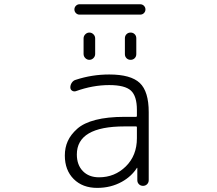

<svg xmlns="http://www.w3.org/2000/svg" viewBox="-20 -913 1040 921"><path d="M636.7 -302.7Q636.7 -306.6 632.8 -306.6H577.1Q348.6 -306.6 348.6 -171.9Q348.6 -122.1 377.4 -92.3Q406.2 -62.5 455.1 -62.5Q530.3 -62.5 583.5 -114.7Q636.7 -167 636.7 -250ZM632.8 -352.5Q636.7 -352.5 636.7 -357.4V-385.7Q636.7 -452.1 607.9 -478.5Q579.1 -504.9 503.9 -504.9Q424.8 -504.9 343.8 -475.6Q334 -472.7 325.7 -478Q317.4 -483.4 317.4 -494.1Q317.4 -505.9 324.7 -516.6Q332 -527.3 343.8 -530.3Q420.9 -555.7 503.9 -555.7Q607.4 -555.7 650.4 -515.1Q693.4 -474.6 693.4 -375V-48.8Q693.4 -37.1 685.5 -29.3Q677.7 -21.5 666 -21.5Q654.3 -21.5 646.5 -29.3Q638.7 -37.1 638.7 -48.8V-107.4Q638.7 -107.4 637.7 -107.9Q636.7 -108.4 636.7 -107.4Q610.4 -66.4 564.5 -41Q511.7 -11.7 446.3 -11.7Q376 -11.7 333.5 -54.2Q291 -96.7 291 -167Q291 -205.1 305.2 -236.3Q319.3 -267.6 350.6 -295.4Q381.8 -323.2 439 -337.9Q496.1 -352.5 577.1 -352.5ZM361.3 -842.8Q351.6 -842.8 344.2 -850.1Q336.9 -857.4 336.9 -867.7Q336.9 -877.9 344.2 -885.3Q351.6 -892.6 361.3 -892.6H652.3Q663.1 -892.6 670.4 -885.3Q677.7 -877.9 677.7 -867.7Q677.7 -857.4 670.4 -850.1Q663.1 -842.8 652.3 -842.8ZM380.9 -654.3V-728.5Q380.9 -740.2 389.2 -748.5Q397.5 -756.8 408.7 -756.8Q419.9 -756.8 428.2 -748.5Q436.5 -740.2 436.5 -728.5V-654.3Q436.5 -642.6 428.2 -634.3Q419.9 -626 408.7 -626Q397.5 -626 389.2 -634.3Q380.9 -642.6 380.9 -654.3ZM579.1 -653.3V-729.5Q579.1 -741.2 586.9 -749Q594.7 -756.8 606.4 -756.8Q618.2 -756.8 626 -749Q633.8 -741.2 633.8 -729.5V-653.3Q633.8 -641.6 626 -633.8Q618.2 -626 606.4 -626Q594.7 -626 586.9 -633.8Q579.1 -641.6 579.1 -653.3Z"/></svg>

Font: Gen Jyuu Gothic L Monospace Light
Style: Regular
Weight: 300
Designer: [Source Han Sans]
Ryoko NISHIZUKA  (kana & ideographs); Paul D. Hunt (Latin, Greek & Cyrillic); Wenlong ZHANG  (bopomofo
Version: Version 1.002.20150607